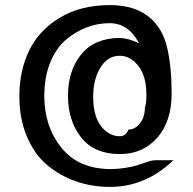

<svg xmlns="http://www.w3.org/2000/svg" viewBox="-20 -724 756 754"><path d="M56 -346Q56 -445 94 -524.5Q132 -604 214 -654Q296 -704 412 -704Q510 -704 568 -655Q619 -612 636.5 -536.5Q654 -461 654 -357Q654 -247 597.5 -183Q541 -119 451 -119Q350 -119 298.5 -184.5Q247 -250 247 -348Q247 -447 299 -510.5Q351 -574 449 -575Q485 -574 526 -554Q485 -633 410 -633Q364 -633 320.5 -616.5Q277 -600 238.5 -567.5Q200 -535 177 -478Q154 -421 154 -347Q154 -227 221.5 -143.5Q289 -60 416 -60Q443 -60 470.5 -64.5Q498 -69 513.5 -73.5Q529 -78 547.5 -84.5Q566 -91 567 -91Q579 -95 595 -95H661Q552 10 412 10Q341 10 278 -12Q215 -34 165 -76Q115 -118 85.5 -188Q56 -258 56 -346ZM346 -343Q346 -268 377 -228.5Q408 -189 450 -189Q475 -189 484 -215Q510 -215 529.5 -239.5Q549 -264 549 -301Q555 -318 555 -350Q555 -425 523.5 -465Q492 -505 450 -505Q403 -505 374.5 -459Q346 -413 346 -343Z"/></svg>

Font: Coval
Style: Medium
Weight: 500
Foundry: Context Ltd
Version: Version 001.000